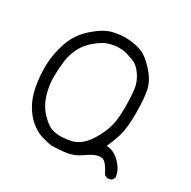

<svg xmlns="http://www.w3.org/2000/svg" viewBox="-120 -617 741 743"><g transform="rotate(30 250.0 -246.0)"><path d="M446.3 6.8 434.6 1Q419.9 -27.3 408.2 -40.5Q396.5 -53.7 376.5 -50.3Q356.4 -46.9 326.7 -25.4Q296.9 -3.9 264.6 1Q232.4 5.9 196.3 5.9Q170.9 2 147.9 -5.9Q125 -13.7 101.1 -33.2Q77.1 -52.7 58.6 -84.5Q40 -116.2 31.7 -160.6Q23.4 -205.1 24.4 -253.9Q25.4 -302.7 43 -355Q60.5 -407.2 103.5 -445.3Q146.5 -483.4 182.6 -492.2Q218.8 -501 252 -498.5Q285.2 -496.1 311 -486.3Q336.9 -476.6 369.6 -440.9Q402.3 -405.3 410.6 -369.1Q418.9 -333 418.9 -266.1Q418.9 -199.2 408.7 -165Q398.4 -130.9 383.8 -99.6Q416 -99.6 444.3 -70.8Q472.7 -42 474.6 -10.7L468.8 1Q460 7.8 446.3 6.8ZM273.4 -53.7Q298.8 -64.5 319.3 -91.8Q339.8 -119.1 355.5 -158.2Q371.1 -197.3 371.1 -258.3Q371.1 -319.3 366.2 -348.6Q361.3 -377.9 342.8 -403.8Q324.2 -429.7 303.2 -437.5Q282.2 -445.3 267.6 -449.2Q252.9 -453.1 232.9 -452.6Q212.9 -452.1 190.9 -445.3Q168.9 -438.5 140.6 -415.5Q112.3 -392.6 97.2 -363.3Q82 -334 77.6 -301.3Q73.2 -268.6 72.8 -231Q72.3 -193.4 84 -153.3Q95.7 -113.3 123 -84Q150.4 -54.7 174.3 -47.4Q198.2 -40 230.5 -43.9Q262.7 -47.9 273.4 -53.7Z"/></g></svg>

Font: JasonHandwriting1
Style: Regular
Weight: 400
Version: Version 1.48.20